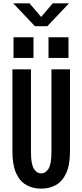

<svg xmlns="http://www.w3.org/2000/svg" viewBox="-20 -1113 490 1144"><path d="M225 11Q175.5 11 136.8 -10.8Q98 -32.5 76 -81.2Q54 -130 54 -211V-700H164.5V-207.5Q164.5 -135 181.8 -107.5Q199 -80 225 -80Q251.5 -80 269 -107.5Q286.5 -135 286.5 -207.5V-700H397V-211Q397 -130 374.5 -81.2Q352 -32.5 313.2 -10.8Q274.5 11 225 11ZM60.5 -891H179.5V-768H60.5ZM269 -891H388V-768H269ZM59 -1093H156L225 -1012L294 -1093H391L262 -957H188Z"/></svg>

Font: Trispace Condensed Medium
Style: Regular
Weight: 500
Width: 3
Designer: Tyler Finck
Foundry: Etcetera Type Company
Version: Version 1.210; ttfautohint (v1.8.3)